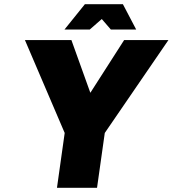

<svg xmlns="http://www.w3.org/2000/svg" viewBox="-20 -890 818 910"><path d="M476.6 -259.8 439.9 0H250L286.6 -259.8L98.1 -700.2H318.4L408.2 -450.2L568.4 -700.2H778.3ZM625.5 -750H505.4L462.4 -799.8L405.3 -750H285.6L382.3 -870.1H562.5Z"/></svg>

Font: Fivo Sans Heavy
Style: Regular
Weight: 900
Designer: Alexander Slobzheninov
Foundry: Alexander Slobzheninov
Version: 1.0